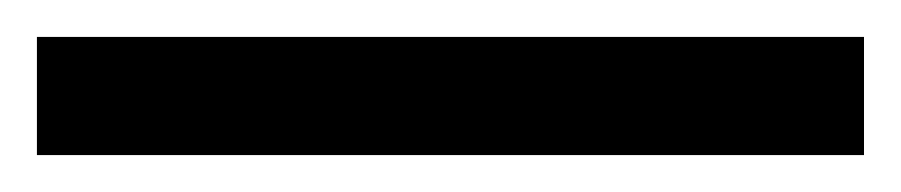

<svg xmlns="http://www.w3.org/2000/svg" viewBox="-22 70 488 104"><path d="M446 154H-2V90H446Z"/></svg>

Font: Noto Sans Tifinagh SIL
Style: Regular
Weight: 400
Designer: JamraPatel
Foundry: JamraPatel LLC
Version: Version 2.006; ttfautohint (v1.8.4.7-5d5b)